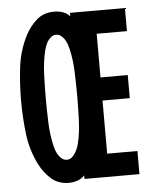

<svg xmlns="http://www.w3.org/2000/svg" viewBox="-53 -774 643 828"><g transform="rotate(-5 268.5 -359.5)"><path d="M280 -15Q266 -1 248.5 5Q231 11 212 11Q167 11 137 -15Q107 -41 87 -79Q54 -144 45.5 -216Q37 -288 37 -360Q37 -432 45.5 -503.5Q54 -575 87 -640Q107 -678 137 -704Q167 -730 212 -730Q231 -730 248.5 -724.5Q266 -719 280 -704V-719H518V-619H387V-430H505V-330H387V-100H518V0H280ZM212 -89Q224 -89 232.5 -96Q241 -103 247.5 -113Q254 -123 258.5 -134.5Q263 -146 265 -155Q276 -200 278 -256.5Q280 -313 280 -360Q280 -408 278 -463Q276 -518 265 -564Q263 -573 259 -584.5Q255 -596 248.5 -606Q242 -616 233 -623Q224 -630 212 -630Q200 -630 191 -623Q182 -616 175.5 -606Q169 -596 165 -584.5Q161 -573 159 -564Q148 -518 146 -463Q144 -408 144 -360Q144 -311 146 -257Q148 -203 159 -155Q161 -146 165 -134.5Q169 -123 175.5 -113Q182 -103 191 -96Q200 -89 212 -89Z"/></g></svg>

Font: Osterbar
Style: Regular
Weight: 500
Width: 3
Designer: Peter Wiegel, Basierend auf Erbar schmal-halbfette Grotesk v. Jacob Erbar
Foundry: Peter Wiegel
Version: Version 1.0